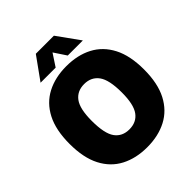

<svg xmlns="http://www.w3.org/2000/svg" viewBox="-257 -1107 1273 1273"><g transform="rotate(-45 380.0 -470.5)"><path d="M380 10Q275.5 10 196.8 -31Q118 -72 74.5 -156Q31 -240 31 -370Q31 -500 74.5 -584Q118 -668 196.8 -709Q275.5 -750 380 -750Q485 -750 563.5 -709Q642 -668 685.8 -583.8Q729.5 -499.5 729.5 -370Q729.5 -240.5 685.8 -156.2Q642 -72 563.2 -31Q484.5 10 380 10ZM380 -157.5Q446.5 -157.5 482 -205.5Q517.5 -253.5 517.5 -366Q517.5 -484.5 481.8 -533.5Q446 -582.5 380 -582.5Q314 -582.5 278.5 -534.8Q243 -487 243 -374Q243 -255 278.2 -206.2Q313.5 -157.5 380 -157.5ZM182 -793 295.5 -951H465L578.5 -793H437L380 -879L323.5 -793Z"/></g></svg>

Font: Encode Sans SemiCondensed SemiCondensed Black
Style: Regular
Weight: 900
Width: 4
Designer: Multiple Designers
Foundry: Impallari Type
Version: Version 3.000; ttfautohint (v1.8.3) -l 8 -r 50 -G 200 -x 14 